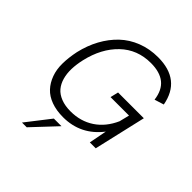

<svg xmlns="http://www.w3.org/2000/svg" viewBox="-243 -857 1235 1235"><g transform="rotate(45 375.0 -239.5)"><path d="M321.3 7.3Q260.3 7.3 212.9 -10Q165.5 -27.3 136 -59.1Q106.4 -90.8 90.1 -135.5Q73.7 -180.2 74.5 -234.6Q75.2 -289.1 88.4 -352.1Q106 -428.2 140.4 -491.2Q174.8 -554.2 223.6 -600.6Q272.5 -647 338.4 -672.6Q404.3 -698.2 481 -698.2Q687 -698.2 721.7 -508.8L657.7 -488.8Q647.9 -565.9 602.3 -602.5Q556.6 -639.2 474.6 -639.2Q351.6 -639.2 267.8 -558.6Q184.1 -478 152.8 -342.3Q141.6 -293 140.4 -250.5Q139.2 -208 149.4 -171.4Q159.7 -134.8 181.6 -108.6Q203.6 -82.5 241 -67.9Q278.3 -53.2 328.6 -53.2Q419.4 -53.2 488.8 -99.1Q558.1 -145 596.7 -231.4L613.8 -300.3H445.8L459 -355.5H693.4L611.3 0H557.6L581.1 -121.6Q481.4 7.3 321.3 7.3ZM158.7 218.3 285.6 55.2H355L201.7 218.3Z"/></g></svg>

Font: HK Grotesk Legacy
Style: Italic
Weight: 400
Italic angle: -13°
Designer: Alfredo Marco Pradil
Foundry: Hanken Design Co.
Version: Version 2.022;PS 002.022;hotconv 1.0.88;makeotf.lib2.5.64775